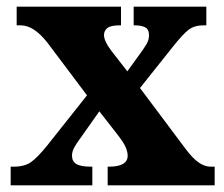

<svg xmlns="http://www.w3.org/2000/svg" viewBox="-20 -556 672 576"><path d="M12 0V-56H21Q54 -56 73.5 -70Q93 -84 122 -120L241 -270L123 -427Q82 -480 42 -480H30V-536H343V-480H340Q311 -480 301.5 -471.5Q292 -463 292 -451Q292 -433 313 -405L362 -342L401 -396Q412 -411 419.5 -423.5Q427 -436 427 -450Q427 -468 415.5 -474Q404 -480 384 -480H381V-536H599V-480H590Q563 -480 545.5 -466.5Q528 -453 498 -415L400 -292L537 -109Q558 -81 576 -68.5Q594 -56 612 -56H624V0H303V-56H307Q363 -56 363 -89Q363 -100 357 -114.5Q351 -129 328 -158L278 -222L218 -137Q209 -125 202.5 -113Q196 -101 196 -89Q196 -72 209 -64Q222 -56 253 -56H257V0Z"/></svg>

Font: Noto Serif Ethiopic SemiCondensed ExtraBold
Style: Regular
Weight: 800
Width: 4
Designer: Monotype Design Team
Foundry: Monotype Imaging Inc.
Version: Version 2.102; ttfautohint (v1.8.4.7-5d5b)